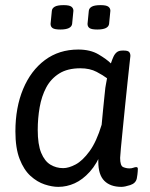

<svg xmlns="http://www.w3.org/2000/svg" viewBox="-20 -722 585 748"><path d="M285 -529Q332 -529 364 -510Q396 -491 412 -475Q417 -490 422 -501Q427 -512 435 -518.5Q443 -525 457 -525H463Q478 -525 483 -519.5Q488 -514 488 -504Q488 -504 485 -477Q482 -450 477.5 -407.5Q473 -365 468 -316Q463 -267 458.5 -221.5Q454 -176 451 -145Q448 -114 448 -107Q448 -76 460 -71Q472 -66 484 -66Q493 -66 499.5 -68.5Q506 -71 511 -71Q517 -71 517 -64Q517 -63 516.5 -53.5Q516 -44 513 -27Q509 -8 487.5 -1Q466 6 453 6Q410 6 386.5 -17.5Q363 -41 363 -92V-141L378 -135Q358 -84 330 -53Q302 -22 271 -8Q240 6 207 6Q183 6 154 -3.5Q125 -13 99 -36.5Q73 -60 56.5 -102.5Q40 -145 40 -210Q40 -303 70 -375Q100 -447 155 -488Q210 -529 285 -529ZM293 -456Q243 -456 210.5 -435.5Q178 -415 160 -381Q142 -347 134.5 -304Q127 -261 127 -216Q127 -159 140.5 -126.5Q154 -94 176.5 -80.5Q199 -67 226 -67Q248 -67 275 -81.5Q302 -96 329 -133Q356 -170 376 -236Q379 -269 382 -299Q385 -329 387 -348Q389 -367 389 -367Q390 -380 392.5 -392.5Q395 -405 397 -417Q383 -428 356.5 -442Q330 -456 293 -456ZM372 -702Q394 -702 402 -696Q410 -690 410 -680L405 -629Q402 -607 359 -607Q337 -607 329 -612.5Q321 -618 321 -629L326 -680Q327 -690 337.5 -696Q348 -702 372 -702ZM228 -702Q250 -702 258 -696Q266 -690 266 -680L261 -629Q258 -607 215 -607Q193 -607 185 -612.5Q177 -618 177 -629L182 -680Q183 -690 193.5 -696Q204 -702 228 -702Z"/></svg>

Font: Asap VF Beta
Style: Italic
Weight: 400
Italic angle: -6°
Designer: Pablo Cosgaya
Foundry: Pablo Cosgaya
Version: Version 1.007